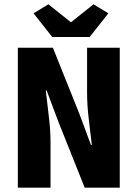

<svg xmlns="http://www.w3.org/2000/svg" viewBox="-20 -873 640 893"><path d="M63 0V-651H226L349 -344L403 -199H407Q401 -252 393 -317.5Q385 -383 385 -442V-651H537V0H374L251 -308L197 -452H193Q199 -397 207 -332.5Q215 -268 215 -210V0ZM223 -701 136 -811 205 -853 308 -771H312L415 -853L484 -811L397 -701Z"/></svg>

Font: Source Code Pro ExtraLight ExtraBold
Style: Regular
Weight: 800
Monospace: yes
Version: Version 1.018;hotconv 1.0.116;makeotfexe 2.5.65601